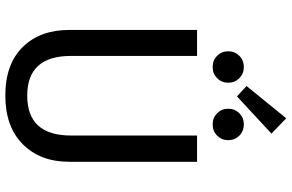

<svg xmlns="http://www.w3.org/2000/svg" viewBox="-202 -852 1067 702"><g transform="rotate(90 331.0 -501.5)"><path d="M413 -1015 469 -961 333 -835 295 -870ZM226 -860Q250 -860 266.5 -843.5Q283 -827 283 -803Q283 -779 266.5 -762.5Q250 -746 226 -746Q201 -746 184.5 -762.5Q168 -779 168 -803Q168 -827 184.5 -843.5Q201 -860 226 -860ZM435 -860Q460 -860 476.5 -843.5Q493 -827 493 -803Q493 -779 476.5 -762.5Q460 -746 435 -746Q411 -746 394.5 -762.5Q378 -779 378 -803Q378 -827 394.5 -843.5Q411 -860 435 -860ZM572 -689V-221Q572 -116 508 -52Q444 12 330 12Q215 12 152.5 -51.5Q90 -115 90 -221V-689H185V-228Q185 -68 330 -68Q476 -68 476 -228V-689Z"/></g></svg>

Font: Fira Sans
Style: Regular
Weight: 400
Designer: Carrois Corporate & Edenspiekermann AG
Foundry: Carrois Corporate GbR & Edenspiekermann AG
Version: Version 4.106;PS 004.106;hotconv 1.0.70;makeotf.lib2.5.58329